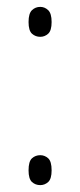

<svg xmlns="http://www.w3.org/2000/svg" viewBox="-20 -533 233 558"><path d="M97 -426Q83 -426 73 -435Q63 -444 63 -469Q63 -494 73 -503.5Q83 -513 97 -513Q110 -513 120 -503.5Q130 -494 130 -469Q130 -444 120 -435Q110 -426 97 -426ZM97 5Q83 5 73 -4Q63 -13 63 -38Q63 -64 73 -73Q83 -82 97 -82Q110 -82 120 -73Q130 -64 130 -38Q130 -13 120 -4Q110 5 97 5Z"/></svg>

Font: Noto Serif Ethiopic ExtraCondensed ExtraLight
Style: Regular
Weight: 200
Width: 2
Designer: Monotype Design Team
Foundry: Monotype Imaging Inc.
Version: Version 2.102; ttfautohint (v1.8.4.7-5d5b)